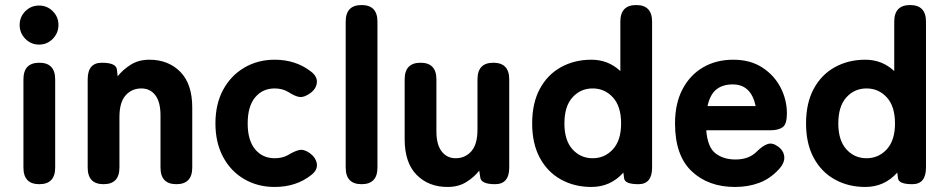

<svg xmlns="http://www.w3.org/2000/svg" viewBox="-20 -731 3753 762"><path d="M136 0Q73 0 73 -66V-416Q73 -482 136 -482Q199 -482 199 -416V-66Q199 0 136 0ZM135 -554Q103 -554 80.5 -577Q58 -600 58 -632Q58 -664 80.5 -686.5Q103 -709 135 -709Q167 -709 189.5 -686.5Q212 -664 212 -632Q212 -600 189.5 -577Q167 -554 135 -554Z M391 0Q328 0 328 -66V-416Q328 -482 384 -482Q441 -482 444 -455L447 -428Q467 -454 498.5 -474Q530 -494 573 -494Q648 -494 695.5 -446Q743 -398 743 -304V-66Q743 0 680 0Q617 0 617 -66V-273Q617 -326 596.5 -353Q576 -380 541 -380Q503 -380 478.5 -352.5Q454 -325 454 -266V-66Q454 0 391 0Z M1070 11Q1003 11 949.5 -20Q896 -51 865.5 -108Q835 -165 835 -241Q835 -318 865.5 -374.5Q896 -431 949.5 -462.5Q1003 -494 1070 -494Q1153 -494 1213 -448Q1240 -428 1237.5 -403Q1235 -378 1211 -361Q1187 -344 1169.5 -346Q1152 -348 1124 -366Q1101 -380 1070 -380Q1022 -380 992.5 -344.5Q963 -309 963 -241Q963 -174 992.5 -138.5Q1022 -103 1070 -103Q1100 -103 1122 -115Q1148 -131 1167 -135.5Q1186 -140 1210 -123Q1234 -105 1237.5 -81Q1241 -57 1216 -37Q1156 11 1070 11Z M1415 0Q1352 0 1352 -66V-645Q1352 -711 1415 -711Q1478 -711 1478 -645V-66Q1478 0 1415 0Z M1756 11Q1681 11 1633.5 -37Q1586 -85 1586 -179V-416Q1586 -482 1649 -482Q1712 -482 1712 -416V-209Q1712 -157 1733 -130Q1754 -103 1788 -103Q1826 -103 1850.5 -130.5Q1875 -158 1875 -217V-416Q1875 -482 1938 -482Q2001 -482 2001 -416V-66Q2001 0 1945 0Q1889 0 1886 -27L1882 -54Q1863 -29 1831.5 -9Q1800 11 1756 11Z M2327 11Q2260 11 2206.5 -18.5Q2153 -48 2122.5 -104.5Q2092 -161 2092 -241Q2092 -322 2122.5 -378.5Q2153 -435 2206.5 -464.5Q2260 -494 2327 -494Q2394 -494 2442 -449V-645Q2442 -711 2505 -711Q2568 -711 2568 -645V-66Q2568 0 2514 0Q2460 0 2457 -23L2454 -46Q2403 11 2327 11ZM2332 -103Q2380 -103 2412.5 -138.5Q2445 -174 2445 -241Q2445 -309 2412.5 -344.5Q2380 -380 2332 -380Q2284 -380 2252 -344.5Q2220 -309 2220 -241Q2220 -174 2252 -138.5Q2284 -103 2332 -103Z M2897 11Q2791 11 2725 -51.5Q2659 -114 2659 -241Q2659 -320 2688.5 -376.5Q2718 -433 2770 -463.5Q2822 -494 2890 -494Q2958 -494 3005.5 -463Q3053 -432 3078 -383.5Q3103 -335 3103 -281Q3103 -238 3086 -226Q3069 -214 3037 -214H2783Q2788 -147 2819.5 -122.5Q2851 -98 2899 -98Q2952 -98 2983 -129Q3006 -152 3025.5 -159Q3045 -166 3067 -150Q3090 -134 3092.5 -109.5Q3095 -85 3071 -59Q3037 -22 2993.5 -5.5Q2950 11 2897 11ZM2788 -310H2979Q2961 -396 2888 -396Q2848 -396 2823 -376Q2798 -356 2788 -310Z M3414 11Q3347 11 3293.5 -18.5Q3240 -48 3209.5 -104.5Q3179 -161 3179 -241Q3179 -322 3209.5 -378.5Q3240 -435 3293.5 -464.5Q3347 -494 3414 -494Q3481 -494 3529 -449V-645Q3529 -711 3592 -711Q3655 -711 3655 -645V-66Q3655 0 3601 0Q3547 0 3544 -23L3541 -46Q3490 11 3414 11ZM3419 -103Q3467 -103 3499.5 -138.5Q3532 -174 3532 -241Q3532 -309 3499.5 -344.5Q3467 -380 3419 -380Q3371 -380 3339 -344.5Q3307 -309 3307 -241Q3307 -174 3339 -138.5Q3371 -103 3419 -103Z"/></svg>

Font: Zen Maru Gothic Black
Style: Regular
Weight: 900
Designer: Yoshimichi Ohira
Foundry: Positype
Version: Version 1.001